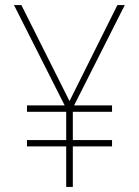

<svg xmlns="http://www.w3.org/2000/svg" viewBox="-20 -827 545 754"><path d="M253 -430 441 -807H470L271 -413H420V-388H266V-277H420V-252H266V-93H240V-252H86V-277H240V-388H86V-413H234L35 -807H64Z"/></svg>

Font: Noto Sans Kannada UI SemiCondensed Thin
Style: Regular
Weight: 100
Width: 4
Designer: Jelle Bosma - Monotype Design Team
Foundry: Monotype Imaging Inc.
Version: Version 2.005; ttfautohint (v1.8.4.7-5d5b)